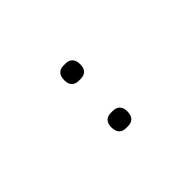

<svg xmlns="http://www.w3.org/2000/svg" viewBox="38 -929 525 525"><g transform="rotate(45 300.0 -667.0)"><path d="M209 -636C230 -636 238 -648 238 -663V-671C238 -686 230 -698 209 -698C187 -698 179 -686 179 -671V-663C179 -648 187 -636 209 -636ZM391 -636C413 -636 421 -648 421 -663V-671C421 -686 413 -698 391 -698C370 -698 362 -686 362 -671V-663C362 -648 370 -636 391 -636Z"/></g></svg>

Font: IBM Plex Thai Looped ExtraLight
Style: Regular
Weight: 200
Designer: Mike Abbink, Paul van der Laan, Pieter van Rosmalen, Ben Mitchell, Mark Frömberg
Foundry: Bold Monday
Version: Version 1.0